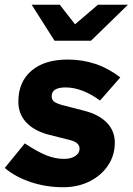

<svg xmlns="http://www.w3.org/2000/svg" viewBox="-29 -775 557 806"><path d="M236 11Q164 11 99 -11Q34 -33 -9 -70L75 -173Q128 -138 165.5 -123Q203 -108 240 -108Q269 -108 287 -120Q305 -132 305 -151Q305 -177 265 -187L170 -211Q111 -228 79.5 -263Q48 -298 48 -348Q48 -431 103 -478Q158 -525 255 -525Q380 -525 476 -450L391 -353Q315 -408 246 -408Q188 -408 188 -371Q188 -357 197.5 -349Q207 -341 232 -334L325 -310Q387 -294 420 -259.5Q453 -225 453 -176Q453 -123 424.5 -80.5Q396 -38 347 -13.5Q298 11 236 11ZM200 -604 104 -755H222L286 -673L382 -755H508L353 -604Z"/></svg>

Font: Red Hat Text
Style: Bold Italic
Weight: 700
Italic angle: -12°
Designer: Pentagram, MCKL
Foundry: Pentagram, MCKL
Version: Version 1.023; ttfautohint (v1.8.3)